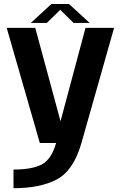

<svg xmlns="http://www.w3.org/2000/svg" viewBox="-20 -736 632 988"><path d="M185 0H399L567 -592.5H420L276.5 -56.5H306.5L161.5 -592.5H14.5ZM49.5 232.5Q187 232.5 272.8 187Q358.5 141.5 399 0L269 -1Q245 84 195 110.2Q145 136.5 49.5 136.5ZM138.5 -618H221L290 -685.5L358.5 -618H441.5L335 -715.5H244.5Z"/></svg>

Font: Anybody UltraCondensed Thin SemiBold
Style: Regular
Weight: 600
Version: Version 1.111